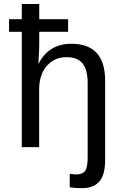

<svg xmlns="http://www.w3.org/2000/svg" viewBox="-20 -745 640 972"><path d="M90.3 -724.6H178.7V-647.9H324.7V-584H178.7V-519.5Q178.7 -490.7 174.3 -423.3H175.8Q227.1 -523.4 341.3 -523.4Q512.2 -523.4 512.2 -337.4V65.4Q512.2 140.1 482.9 173.8Q453.6 207.5 395 207.5Q357.4 207.5 333 203.1V135.3L363.3 138.2Q397.5 138.2 410.6 120.6Q423.8 103 423.8 52.2V-324.7Q423.8 -391.1 398.2 -423.3Q372.6 -455.6 316.4 -455.6Q255.9 -455.6 217 -411.4Q178.2 -367.2 178.2 -291.5V0H90.3V-584H25.9V-647.9H90.3Z"/></svg>

Font: Cousine
Style: Regular
Weight: 400
Monospace: yes
Designer: Steve Matteson
Foundry: Monotype Imaging Inc.
Version: Version 1.21